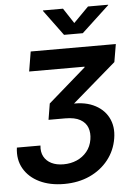

<svg xmlns="http://www.w3.org/2000/svg" viewBox="-62 -800 751 1050"><g transform="rotate(-5 313.5 -275.0)"><path d="M247.6 202.1Q169.9 202.1 112.5 174.3Q55.2 146.5 26.6 96.7Q-2 46.9 6.8 -18.6H136.2Q132.3 16.6 146 42Q159.7 67.4 187.3 81.1Q214.8 94.7 253.4 94.7Q293 94.7 326.2 80.3Q359.4 65.9 382.1 38.3Q404.8 10.7 411.1 -27.8Q417 -63.5 406.5 -92.3Q396 -121.1 366.2 -137.9Q336.4 -154.8 284.2 -154.8H192.4L207 -243.2L413.6 -423.3L414.1 -427.2H109.9L127.9 -535.6H595.2L578.6 -438L305.2 -202.1L303.2 -229Q385.7 -237.8 442.9 -212.4Q500 -187 526.1 -137.2Q552.2 -87.4 541.5 -22.9Q530.8 43.5 490.7 94.2Q450.7 145 388.4 173.6Q326.2 202.1 247.6 202.1ZM324.2 -753.4 378.9 -669.9 461.4 -753.4H572.3L571.8 -751L420.4 -610.4H317.4L213.9 -751L214.4 -753.4Z"/></g></svg>

Font: Inter 20pt SemiBold
Style: Italic
Weight: 600
Italic angle: -9.3988°
Version: Version 4.001;git-66647c0bb